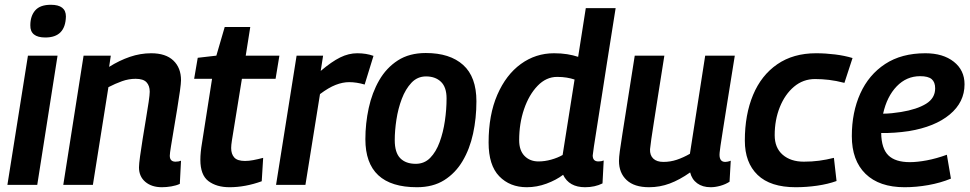

<svg xmlns="http://www.w3.org/2000/svg" viewBox="-20 -774 4063 804"><path d="M193 -754Q256 -754 256 -705Q254 -617 170 -617Q106 -617 107 -668Q107 -707 127.5 -730.5Q148 -754 193 -754ZM11 0 97 -541H221L136 0Z M330 -541H444L437 -494Q480 -521 524 -536Q568 -551 613 -551Q674 -551 706 -520.5Q738 -490 738 -438Q738 -426 733.5 -393Q729 -360 722 -318Q715 -276 708 -234Q701 -192 696 -161.5Q691 -131 691 -122Q691 -97 715 -97Q728 -97 738 -101L733 -4Q718 3 697.5 6.5Q677 10 658 10Q615 10 588.5 -12.5Q562 -35 562 -73Q562 -87 566.5 -119.5Q571 -152 577.5 -193Q584 -234 591 -275Q598 -316 602.5 -347Q607 -378 607 -390Q607 -415 593.5 -429.5Q580 -444 548 -444Q519 -444 491 -434Q463 -424 434 -409L369 0H245Z M1082 -113 1076 -15Q1007 10 941 10Q887 10 853 -15.5Q819 -41 819 -105Q819 -135 826 -176L868 -444H793L808 -532L886 -541L921 -661H1028L1009 -541H1150L1134 -444H993L951 -185Q948 -166 948 -154Q948 -129 961 -114.5Q974 -100 1006 -100Q1022 -100 1040.5 -103.5Q1059 -107 1082 -113Z M1333 -541 1323 -477Q1369 -516 1404.5 -533.5Q1440 -551 1476 -551Q1514 -551 1544 -540L1507 -420Q1473 -430 1442 -430Q1415 -430 1385.5 -418.5Q1356 -407 1320 -380L1259 0H1136L1222 -541Z M1726 10Q1510 10 1510 -191Q1510 -257 1524 -321.5Q1538 -386 1568 -438Q1598 -490 1646 -521Q1694 -552 1763 -552Q1864 -552 1919.5 -502Q1975 -452 1975 -350Q1975 -279 1961 -214.5Q1947 -150 1917 -99.5Q1887 -49 1840 -19.5Q1793 10 1726 10ZM1721 -88Q1757 -88 1781.5 -113Q1806 -138 1821 -179Q1836 -220 1843 -268Q1850 -316 1850 -362Q1850 -409 1826.5 -431.5Q1803 -454 1764 -454Q1728 -454 1703 -427.5Q1678 -401 1662.5 -360Q1647 -319 1640 -273Q1633 -227 1633 -187Q1633 -135 1656 -111.5Q1679 -88 1721 -88Z M2430 10Q2363 10 2338 -42Q2309 -20 2268.5 -5Q2228 10 2186 10Q2115 10 2070.5 -36Q2026 -82 2026 -177Q2026 -293 2062.5 -377Q2099 -461 2161 -506Q2223 -551 2300 -551Q2330 -551 2355 -547Q2380 -543 2401 -536L2433 -740H2558Q2551 -697 2541.5 -636Q2532 -575 2521 -506.5Q2510 -438 2500 -371.5Q2490 -305 2481 -250Q2472 -195 2467 -160.5Q2462 -126 2462 -123Q2462 -98 2486 -98Q2499 -98 2508 -102L2503 -6Q2471 10 2430 10ZM2235 -98Q2261 -98 2288 -105.5Q2315 -113 2336 -125L2386 -441Q2371 -446 2353 -449Q2335 -452 2313 -452Q2267 -452 2231 -414.5Q2195 -377 2174.5 -317Q2154 -257 2154 -187Q2154 -144 2176.5 -121Q2199 -98 2235 -98Z M2698 10Q2636 10 2604 -20Q2572 -50 2572 -100Q2572 -115 2575.5 -141Q2579 -167 2586.5 -214.5Q2594 -262 2606.5 -341Q2619 -420 2638 -541H2762Q2745 -435 2734.5 -367Q2724 -299 2717.5 -258Q2711 -217 2707.5 -192.5Q2704 -168 2702 -149Q2701 -124 2715.5 -110Q2730 -96 2758 -96Q2787 -96 2814 -105Q2841 -114 2869 -130L2933 -541H3057Q3038 -424 3026 -348Q3014 -272 3007 -228Q3000 -184 2997 -163Q2994 -142 2993.5 -135Q2993 -128 2993 -126Q2993 -96 3017 -96Q3020 -96 3026 -97Q3032 -98 3040 -101L3035 -13Q3018 -2 2996.5 4Q2975 10 2956 10Q2922 10 2899.5 -6.5Q2877 -23 2870 -52Q2826 -21 2784.5 -5.5Q2743 10 2698 10Z M3312 10Q3206 10 3152.5 -41.5Q3099 -93 3099 -185Q3099 -294 3133.5 -376.5Q3168 -459 3235 -505Q3302 -551 3397 -551Q3437 -551 3477 -546Q3517 -541 3550 -531L3516 -427Q3481 -436 3451.5 -439.5Q3422 -443 3393 -443Q3343 -443 3305 -411Q3267 -379 3245.5 -325.5Q3224 -272 3224 -208Q3224 -155 3257.5 -126Q3291 -97 3346 -97Q3380 -97 3410 -101Q3440 -105 3472 -113L3483 -16Q3447 -3 3402 3.5Q3357 10 3312 10Z M3962 -26Q3918 -8 3867.5 1Q3817 10 3768 10Q3662 10 3604.5 -46Q3547 -102 3547 -204Q3547 -304 3582.5 -382.5Q3618 -461 3686.5 -506Q3755 -551 3855 -551Q3929 -551 3974 -515.5Q4019 -480 4019 -421Q4019 -346 3957 -294.5Q3895 -243 3786 -225Q3725 -216 3670 -217Q3671 -152 3700 -123.5Q3729 -95 3790 -95Q3821 -95 3861 -102.5Q3901 -110 3945 -126ZM3833 -455Q3776 -455 3735 -412.5Q3694 -370 3678 -298Q3696 -298 3715 -300Q3734 -302 3753 -305Q3820 -316 3858 -339.5Q3896 -363 3896 -404Q3896 -430 3881.5 -442.5Q3867 -455 3833 -455Z"/></svg>

Font: Georama SemiBold
Style: Italic
Weight: 600
Italic angle: -9°
Designer: Jean-Baptiste Levee
Foundry: Production Type
Version: Version 1.000